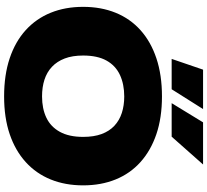

<svg xmlns="http://www.w3.org/2000/svg" viewBox="-56 -918 984 911"><g transform="rotate(90 435.5 -462.0)"><path d="M437 10Q335 10 256 -16.5Q177 -43 122.5 -92.5Q68 -142 40 -211Q12 -280 12 -365Q12 -450 40 -519Q68 -588 122.5 -637Q177 -686 256 -712.5Q335 -739 437 -739Q538 -739 616 -712.5Q694 -686 748.5 -637Q803 -588 831 -519Q859 -450 859 -365Q859 -280 831 -211Q803 -142 748.5 -92.5Q694 -43 616 -16.5Q538 10 437 10ZM437 -170Q495 -170 538 -190.5Q581 -211 605 -254.5Q629 -298 629 -365Q629 -416 615.5 -452.5Q602 -489 576.5 -513Q551 -537 515.5 -548.5Q480 -560 437 -560Q379 -560 335 -539.5Q291 -519 267 -476Q243 -433 243 -365Q243 -314 257 -277.5Q271 -241 296.5 -217Q322 -193 357.5 -181.5Q393 -170 437 -170ZM259 -785 310 -934H497L403 -785ZM469 -785 560 -934H760L628 -785Z"/></g></svg>

Font: Mona Sans Expanded Black
Style: Regular
Weight: 900
Width: 7
Designer: Deni Anggara
Foundry: GitHub
Version: Version 2.000